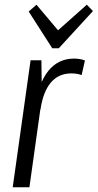

<svg xmlns="http://www.w3.org/2000/svg" viewBox="-20 -796 415 816"><path d="M110 -540H156L158 -378L105 0H34ZM130 -345Q144 -444 186 -495.5Q228 -547 295 -547Q307 -547 319 -545Q331 -543 341 -539L327 -477Q308 -484 283 -484Q229 -484 196 -445Q163 -406 152 -330ZM375 -749 230 -591H202L102 -747L135 -776L237 -655H213L349 -776Z"/></svg>

Font: Pathway Extreme Condensed Light
Style: Italic
Weight: 300
Width: 3
Italic angle: -8°
Version: Version 1.001;gftools[0.9.26]